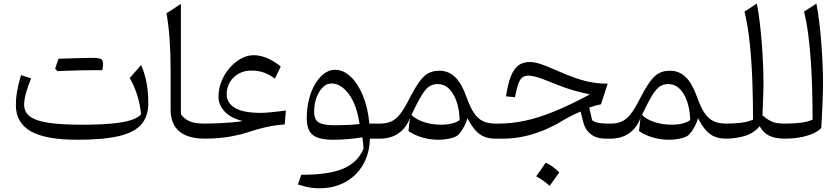

<svg xmlns="http://www.w3.org/2000/svg" viewBox="-20 -764 4630 1058"><path d="M757.1 -134.9Q742.6 -115.4 702.5 -102.4Q662.5 -89.4 595.4 -83.1Q528.3 -76.8 432.2 -76.8Q315.7 -76.8 245.6 -87.7Q175.4 -98.5 144.2 -122.8Q113 -147.1 113 -187.1Q113 -213.5 123.3 -251.8Q133.6 -290 151.7 -332L95.6 -350.2Q80.1 -295.4 73.8 -259.1Q67.4 -222.8 67.4 -185.6Q67.4 -87.9 148.9 -40.9Q230.3 6.1 407.1 6.1Q549.6 6.1 635.2 -14.2Q720.8 -34.4 759 -78.7Q797.2 -122.9 797.2 -195.7Q797.2 -317.3 757.5 -405.8L694.9 -334Q720.4 -290 736.7 -237.8Q752.9 -185.7 757.1 -134.9ZM493.5 -377.1Q509 -377.1 518.9 -377.1Q528.7 -377.1 534.6 -377.1Q540.4 -377.1 543.8 -377Q546 -386 546.9 -396Q547.8 -406 547.8 -413.2Q547.8 -432.3 536.2 -438.8Q524.7 -445.2 489.4 -445.2Q454.9 -435.8 420.5 -425.6Q386 -415.5 351.9 -405.4Q317.7 -395.3 283.8 -384.9Q287.2 -381.7 290.4 -378.4Q293.6 -375.2 296.9 -372.1Q328 -373.4 361.5 -374.6Q395.1 -375.8 428.6 -376.5Q462.1 -377.1 493.5 -377.1ZM296.9 -372.1Q329.2 -383.9 361.3 -395.8Q393.4 -407.7 425.5 -420.2Q457.5 -432.8 489.4 -445.2Q479.8 -445.2 459.8 -444.9Q439.8 -444.5 413.6 -443.7Q387.4 -442.8 358.5 -442.1Q329.5 -441.4 302.5 -440.3Q297.7 -426.7 293.1 -413.1Q288.6 -399.5 283.8 -384.9Q287.2 -381.7 290.4 -378.4Q293.6 -375.2 296.9 -372.1Z M976.8 -742.5 897.5 -690.6Q908.8 -626.7 914.5 -548Q920.2 -469.2 920.2 -376.2V-161.3Q920.2 -118.7 932.9 -88.3Q945.7 -57.9 970.1 -38.3Q994.6 -18.7 1029.7 -9.4Q1064.7 0 1109.4 0H1109.9V-82.9H1109.4Q1051.2 -82.9 1021.3 -97.2Q991.4 -111.5 976.8 -134.9Z M1377.2 -459.8Q1343.2 -459.8 1309.3 -441.7Q1275.3 -423.5 1246.8 -391.2Q1218.3 -358.9 1201.1 -317.4Q1183.9 -275.8 1183.9 -229Q1183.9 -186.1 1218.1 -149.3Q1252.3 -112.6 1317.4 -97.3Q1293 -92.5 1256.4 -89.4Q1219.8 -86.4 1180.8 -84.6Q1141.7 -82.9 1109.9 -82.9Q1102 -82.9 1098.1 -75.1Q1094.3 -67.4 1094.3 -51V-31.9Q1094.3 -15.5 1098.1 -7.8Q1102 0 1109.9 0Q1154.1 0 1194.4 -4.1Q1234.8 -8.1 1271.7 -15.8Q1308.7 -23.5 1341.6 -33.9Q1372.4 -44.1 1405.7 -53.3Q1438.9 -62.5 1474.6 -69.2Q1510.3 -76 1548.8 -78.2L1555.4 -154.6Q1516.8 -149.9 1478.9 -146Q1440.9 -142 1417.8 -142Q1320.2 -142 1274.6 -169.5Q1229.1 -196.9 1229.1 -244.4Q1229.1 -282.6 1247.2 -312.1Q1265.3 -341.7 1295.9 -358.4Q1326.5 -375.1 1363.8 -375.1Q1404.9 -375.1 1435.6 -363.7Q1466.3 -352.3 1494.6 -330.6L1527 -397.6Q1489.6 -427.9 1452 -443.9Q1414.4 -459.8 1377.2 -459.8Z M1806.4 -304.1Q1858.9 -304.1 1902.4 -245.4Q1945.8 -186.7 1961.3 -80.7Q1928.3 -76.7 1891.9 -75.3Q1855.4 -73.9 1823.9 -73.9Q1761.2 -73.9 1736.1 -89.6Q1711 -105.3 1711 -148.3Q1711 -190.8 1724 -226.2Q1736.9 -261.6 1758.6 -282.8Q1780.2 -304.1 1806.4 -304.1ZM1826.2 -379.5Q1794.8 -379.5 1766.6 -358.8Q1738.3 -338.1 1716.7 -301.7Q1695 -265.3 1682.7 -216.9Q1670.4 -168.4 1670.4 -112.4Q1670.4 -45.7 1704.2 -19.8Q1738.1 6.1 1814.2 6.1Q1855.2 6.1 1896.8 2.6Q1938.4 -0.9 1976.6 -7.6Q1979.2 9.6 1981 23.9Q1982.7 38.2 1983.1 55.8Q1950.6 132.7 1868.9 166.3Q1787.3 199.9 1640.2 198.9L1621.6 252.5Q1640.8 258.8 1660.4 263.6Q1680.1 268.4 1700 271Q1720 273.6 1738.8 273.6Q1819 273.6 1881.3 240Q1943.5 206.4 1979.8 144.8Q2016.1 83.1 2018.2 0H2073.3V-82.9H2015.4Q2007.2 -171 1979.5 -237.9Q1951.7 -304.8 1911.7 -342.1Q1871.7 -379.5 1826.2 -379.5Z M2392.3 -300.8Q2443.6 -300.8 2476.6 -246.6Q2509.5 -192.4 2513 -102.6Q2495.6 -89.7 2469.4 -83.3Q2443.1 -76.9 2409 -76.9Q2357.7 -76.9 2313.1 -92.3Q2268.4 -107.7 2247.4 -131.5Q2281.1 -202.2 2303.3 -238.5Q2325.6 -274.8 2345.6 -287.8Q2365.6 -300.8 2392.3 -300.8ZM2400.2 -374.3Q2366.3 -374.3 2340.6 -360.6Q2314.9 -347 2289.6 -311.8Q2264.3 -276.5 2231.1 -211.2Q2206.3 -162.4 2184.1 -134.5Q2161.9 -106.5 2135.7 -94.7Q2109.6 -82.9 2073.2 -82.9Q2065.4 -82.9 2061.5 -75.3Q2057.6 -67.6 2057.6 -51V-31.9Q2057.6 -15.3 2061.5 -7.6Q2065.4 0 2073.2 0Q2134.2 0 2176.7 -30Q2219.3 -60 2238.7 -114.1L2230.8 -41.5Q2265.1 -18.4 2308 -6.2Q2350.9 6.1 2396.6 6.1Q2425 6.1 2451.6 0.8Q2478.2 -4.4 2494.4 -13.2Q2505.5 -19.3 2518 -36Q2530.6 -52.6 2540.9 -73.4Q2551.3 -94.2 2555.6 -113.1Q2576.9 -71.6 2599 -46.7Q2621.1 -21.8 2648 -10.9Q2674.9 0 2710.6 0H2711.1V-82.9H2710.6Q2669.9 -82.9 2641.3 -96.5Q2612.8 -110.2 2591.3 -142.2Q2569.9 -174.3 2550.6 -229.2Q2524.8 -303.1 2488.6 -338.7Q2452.4 -374.3 2400.2 -374.3Z M3230.8 -244.1Q3122.2 -185.7 3034.9 -150.2Q2947.7 -114.6 2872.9 -98.7Q2798.2 -82.9 2726.6 -82.9H2710.9Q2703.1 -82.9 2699.2 -75.3Q2695.3 -67.6 2695.3 -51V-31.9Q2695.3 -15.3 2699.2 -7.6Q2703.1 0 2710.9 0H2753.1Q2804.6 0 2858 -10.4Q2911.5 -20.8 2967.3 -42.8Q3023.1 -64.8 3081.4 -100.1Q3106.4 -114.8 3131.8 -127.5Q3157.1 -140.2 3179.2 -149.2L3195.4 -86.1Q3205.1 -48.5 3236.2 -24.2Q3267.4 0 3316.8 0H3343.5V-82.9H3340.4Q3305.7 -82.9 3283.4 -85.9Q3261.1 -89 3242.8 -101.2L3227.1 -171.5Q3259.3 -182.4 3291.6 -189.4L3328.6 -303Q3285.4 -303 3243.9 -309.8Q3202.5 -316.7 3154.8 -332.9Q3107.1 -349.1 3045.1 -376.7Q2988.4 -402.1 2956.1 -412.2Q2923.8 -422.3 2898.3 -422.3Q2861.5 -422.3 2836.2 -403.2Q2810.9 -384.1 2794.7 -342.7Q2778.5 -301.2 2768.5 -233.2L2817.7 -228Q2826.4 -275 2835.5 -300.8Q2844.5 -326.7 2857.9 -337Q2871.2 -347.3 2892.2 -347.3Q2907.5 -347.3 2933.3 -340.7Q2959 -334.2 3006.1 -314.6Q3053.1 -295.4 3089 -282.6Q3124.9 -269.8 3158.4 -260.9Q3191.9 -251.9 3230.8 -244.1ZM2986.8 132.7Q2973.5 152.2 2960.8 170.6Q2948.1 188.9 2934.6 207.8Q2954.3 218.3 2973.2 231.5Q2992.1 244.7 3008.7 260Q3022.6 241.2 3035.8 222.7Q3049 204.1 3061.9 185.9Q3041 165.4 3022.5 152.4Q3003.9 139.4 2986.8 132.7Z M3662.8 -300.8Q3714.1 -300.8 3747.1 -246.6Q3780 -192.4 3783.5 -102.6Q3766.1 -89.7 3739.9 -83.3Q3713.6 -76.9 3679.5 -76.9Q3628.2 -76.9 3583.6 -92.3Q3538.9 -107.7 3517.9 -131.5Q3551.6 -202.2 3573.8 -238.5Q3596.1 -274.8 3616.1 -287.8Q3636.1 -300.8 3662.8 -300.8ZM3670.7 -374.3Q3636.8 -374.3 3611.1 -360.6Q3585.4 -347 3560.1 -311.8Q3534.8 -276.5 3501.6 -211.2Q3476.8 -162.4 3454.6 -134.5Q3432.4 -106.5 3406.3 -94.7Q3380.1 -82.9 3343.8 -82.9Q3335.9 -82.9 3332 -75.3Q3328.1 -67.6 3328.1 -51V-31.9Q3328.1 -15.3 3332 -7.6Q3335.9 0 3343.8 0Q3404.7 0 3447.2 -30Q3489.8 -60 3509.2 -114.1L3501.3 -41.5Q3535.6 -18.4 3578.5 -6.2Q3621.4 6.1 3667.1 6.1Q3695.5 6.1 3722.1 0.8Q3748.7 -4.4 3764.9 -13.2Q3776.1 -19.3 3788.6 -36Q3801.1 -52.6 3811.4 -73.4Q3821.8 -94.2 3826.1 -113.1Q3847.5 -71.6 3869.5 -46.7Q3891.6 -21.8 3918.5 -10.9Q3945.4 0 3981.1 0H3981.6V-82.9H3981.1Q3940.4 -82.9 3911.8 -96.5Q3883.3 -110.2 3861.8 -142.2Q3840.4 -174.3 3821.1 -229.2Q3795.3 -303.1 3759.1 -338.7Q3722.9 -374.3 3670.7 -374.3Z M4150.6 -744.3 4082.6 -700.2Q4101.9 -619.9 4112.1 -519.2Q4122.3 -418.6 4125.9 -311.5Q4129.6 -204.5 4129.6 -104.9Q4102.7 -92.2 4062.5 -87.5Q4022.4 -82.9 3981.4 -82.9Q3973.6 -82.9 3969.7 -75.3Q3965.8 -67.6 3965.8 -51V-31.9Q3965.8 -15.3 3969.7 -7.6Q3973.6 0 3981.4 0Q4033.2 0 4083.2 -14.6Q4133.3 -29.2 4166 -68.6Q4185.4 -32.9 4218.3 -16.4Q4251.3 0 4308.9 0H4309.4V-82.9H4308.9Q4285.7 -82.9 4266.2 -85.2Q4246.7 -87.5 4226.6 -97.1Q4206.5 -106.7 4181.3 -128.5Q4183.1 -163.8 4184.3 -198Q4185.4 -232.2 4186.3 -258.7Q4187.2 -285.3 4187.2 -297Q4187.2 -346.6 4184.8 -404.8Q4182.5 -462.9 4178 -523.1Q4173.4 -583.3 4166.6 -640.2Q4159.7 -697.1 4150.6 -744.3Z M4478.7 -744.3 4410.7 -700.2Q4425.2 -640.3 4434.5 -568.1Q4443.7 -495.9 4448.7 -417.3Q4453.7 -338.7 4455.7 -259.2Q4457.7 -179.7 4457.7 -104.9Q4430.9 -92.2 4390.7 -87.5Q4350.5 -82.9 4309.6 -82.9Q4301.8 -82.9 4297.9 -75.3Q4294 -67.6 4294 -51V-31.9Q4294 -15.3 4297.9 -7.6Q4301.8 0 4309.6 0Q4347 0 4384.5 -6.3Q4422 -12.7 4454 -25.5Q4486 -38.4 4505.3 -58.3Q4507.3 -86.3 4509.1 -122.4Q4510.9 -158.4 4512.3 -194.4Q4513.8 -230.4 4514.6 -258Q4515.3 -285.7 4515.3 -297Q4515.3 -346.6 4513 -404.5Q4510.6 -462.5 4506.1 -522.9Q4501.6 -583.3 4494.7 -640.2Q4487.8 -697.1 4478.7 -744.3Z"/></svg>

Font: Pinar-VF-FD
Style: Regular
Weight: 300
Designer: Amin Abedi
Version: Version 3.0